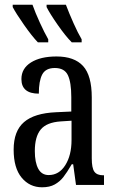

<svg xmlns="http://www.w3.org/2000/svg" viewBox="-20 -786 494 816"><path d="M38 -150Q38 -229 82 -267Q126 -305 218 -309L283 -312V-373Q283 -436 268.5 -466.5Q254 -497 213 -497Q174 -497 159.5 -469.5Q145 -442 145 -388Q71 -388 71 -450Q71 -495 111.5 -520.5Q152 -546 220 -546Q296 -546 333 -505.5Q370 -465 370 -372V-113Q370 -72 381 -56.5Q392 -41 419 -41H422V0H303L291 -88H285Q264 -52 249 -33Q234 -14 212.5 -2Q191 10 159 10Q106 10 72 -31Q38 -72 38 -150ZM284 -191V-273L238 -270Q178 -266 153 -235.5Q128 -205 128 -144Q128 -96 142.5 -69Q157 -42 187 -42Q231 -42 257.5 -84Q284 -126 284 -191ZM34 -756V-766H118Q130 -732 149.5 -689.5Q169 -647 185 -619V-606H141Q116 -632 82 -680.5Q48 -729 34 -756ZM178 -756V-766H260Q274 -729 292.5 -687.5Q311 -646 327 -619V-606H285Q259 -632 225.5 -680Q192 -728 178 -756Z"/></svg>

Font: Noto Serif Cond
Style: Regular
Weight: 400
Width: 3
Designer: Monotype Design Team
Foundry: Monotype Imaging Inc.
Version: Version 1.001